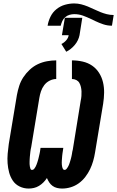

<svg xmlns="http://www.w3.org/2000/svg" viewBox="-20 -1085 679 1113"><path d="M340 8Q325 8 310.5 4.5Q296 1 284.5 -7.5Q273 -16 265.5 -27.5Q258 -39 252 -53Q243 -39 231.5 -27.5Q220 -16 206 -7.5Q192 1 176.5 4.5Q161 8 146 8Q118 8 93.5 -4Q69 -16 54.5 -37.5Q40 -59 33 -85Q26 -111 24 -138.5Q22 -166 24.5 -194.5Q27 -223 31 -251L78 -534Q83 -561 91.5 -587.5Q100 -614 115.5 -637.5Q131 -661 152.5 -681Q174 -701 199.5 -713Q225 -725 252.5 -730Q280 -735 306 -735V-627Q287 -627 268 -617.5Q249 -608 236.5 -591.5Q224 -575 217.5 -555.5Q211 -536 208 -517L161 -233Q159 -226 158 -219Q157 -212 156 -205Q155 -198 154.5 -191Q154 -184 153 -176.5Q152 -169 152 -162Q152 -155 151.5 -148Q151 -141 151.5 -134Q152 -127 153 -120Q154 -113 156.5 -106.5Q159 -100 166 -100Q173 -100 178 -106Q183 -112 186 -118Q189 -124 191.5 -130Q194 -136 196 -142.5Q198 -149 200 -155.5Q202 -162 203.5 -168.5Q205 -175 206.5 -181.5Q208 -188 209.5 -194.5Q211 -201 212 -207.5Q213 -214 214 -221L215 -228H347L346 -221Q345 -214 344 -207.5Q343 -201 342 -194.5Q341 -188 340.5 -181.5Q340 -175 339.5 -168.5Q339 -162 338.5 -155.5Q338 -149 338 -142.5Q338 -136 338.5 -130Q339 -124 340.5 -117.5Q342 -111 345 -105.5Q348 -100 354 -100Q361 -100 365.5 -105.5Q370 -111 373.5 -117Q377 -123 379.5 -129Q382 -135 384 -141.5Q386 -148 388 -154.5Q390 -161 391.5 -167Q393 -173 394.5 -179.5Q396 -186 397 -192.5Q398 -199 399 -205.5Q400 -212 402 -218L448 -502Q451 -515 452 -528.5Q453 -542 452.5 -555Q452 -568 449 -581Q446 -594 440 -604.5Q434 -615 422.5 -621Q411 -627 397 -627V-735Q429 -735 459.5 -728Q490 -721 514 -704.5Q538 -688 554 -663Q570 -638 577 -608.5Q584 -579 583.5 -547.5Q583 -516 578 -484L531 -201Q527 -176 520 -151.5Q513 -127 502 -104Q491 -81 474.5 -59.5Q458 -38 436.5 -22.5Q415 -7 390 0.5Q365 8 340 8ZM332 -936H256Q260 -962 272.5 -988Q285 -1014 307.5 -1032Q330 -1050 357 -1057.5Q384 -1065 410 -1065Q431 -1065 450.5 -1060Q470 -1055 488.5 -1047.5Q507 -1040 524.5 -1031.5Q542 -1023 560.5 -1015.5Q579 -1008 598.5 -1003Q618 -998 639 -998L629 -936Q603 -936 579 -944Q555 -952 532 -963L507 -975Q484 -986 460.5 -994.5Q437 -1003 410 -1003Q397 -1003 383 -999Q369 -995 358 -985.5Q347 -976 341 -962.5Q335 -949 332 -936ZM364 -785 336 -830Q351 -837 363.5 -851Q376 -865 378 -881H339L356 -982H457L441 -881Q438 -866 431 -851.5Q424 -837 413.5 -824.5Q403 -812 390.5 -802Q378 -792 364 -785Z"/></svg>

Font: Iosevka SS04 Heavy Extended
Style: Italic
Weight: 900
Width: 7
Italic angle: -9°
Monospace: yes
Designer: Belleve Invis
Foundry: Belleve Invis
Version: Version 19.0.0; ttfautohint (v1.8.4)